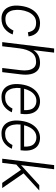

<svg xmlns="http://www.w3.org/2000/svg" viewBox="900 -1640 750 2590"><g transform="rotate(90 1275.0 -345.0)"><path d="M228 10Q171 10 129 -19Q87 -48 67.5 -105.5Q48 -163 59 -249Q70 -336 103.5 -394Q137 -452 186 -481Q235 -510 292 -510Q377 -510 419.5 -468Q462 -426 471 -355L416 -346Q410 -376 397 -401.5Q384 -427 358 -442Q332 -457 285 -457Q233 -457 197 -426.5Q161 -396 141 -348Q121 -300 115 -249Q109 -199 117.5 -151.5Q126 -104 154 -73.5Q182 -43 235 -43Q283 -43 313 -59Q343 -75 361 -100Q379 -125 392 -151L445 -141Q419 -74 366 -32Q313 10 228 10Z M927 -249Q934 -301 926.5 -349Q919 -397 892.5 -427Q866 -457 815 -457Q732 -457 689 -398.5Q646 -340 632 -231L604 0H548L634 -700H690L656 -420Q685 -466 728 -488Q771 -510 829 -510Q893 -510 930 -477Q967 -444 980 -385.5Q993 -327 983 -249L953 0H897Z M1444 -138 1495 -130Q1468 -68 1417 -28.5Q1366 11 1284 10Q1228 10 1186.5 -19Q1145 -48 1126 -105.5Q1107 -163 1117 -249Q1128 -336 1161.5 -394Q1195 -452 1243.5 -481Q1292 -510 1348 -510Q1400 -510 1442.5 -486Q1485 -462 1506.5 -404Q1528 -346 1515 -247H1168Q1162 -195 1171.5 -147.5Q1181 -100 1209.5 -69.5Q1238 -39 1290 -39Q1336 -39 1365.5 -53.5Q1395 -68 1413.5 -90.5Q1432 -113 1444 -138ZM1342 -461Q1297 -461 1264 -438Q1231 -415 1209.5 -377Q1188 -339 1177 -295H1466Q1469 -387 1433.5 -424Q1398 -461 1342 -461Z M1936 -138 1987 -130Q1960 -68 1909 -28.5Q1858 11 1776 10Q1720 10 1678.5 -19Q1637 -48 1618 -105.5Q1599 -163 1609 -249Q1620 -336 1653.5 -394Q1687 -452 1735.5 -481Q1784 -510 1840 -510Q1892 -510 1934.5 -486Q1977 -462 1998.5 -404Q2020 -346 2007 -247H1660Q1654 -195 1663.5 -147.5Q1673 -100 1701.5 -69.5Q1730 -39 1782 -39Q1828 -39 1857.5 -53.5Q1887 -68 1905.5 -90.5Q1924 -113 1936 -138ZM1834 -461Q1789 -461 1756 -438Q1723 -415 1701.5 -377Q1680 -339 1669 -295H1958Q1961 -387 1925.5 -424Q1890 -461 1834 -461Z M2207 -700H2263L2208 -254L2478 -500H2550L2318 -288L2517 0H2447L2271 -253L2200 -190L2177 0H2121Z"/></g></svg>

Font: Haskoy Light
Style: Italic
Weight: 300
Designer: Ertekin Erdin
Foundry: Ertekin Erdin
Version: Version 2.000; ttfautohint (v1.8.4.7-5d5b)